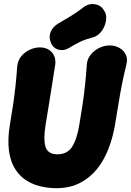

<svg xmlns="http://www.w3.org/2000/svg" viewBox="-20 -926 660 968"><path d="M181 -687Q220 -687 242 -661.5Q264 -636 258 -597Q249 -539 241.5 -493Q234 -447 227 -401.5Q220 -356 210 -298Q198 -224 209.5 -186Q221 -148 270 -148Q319 -148 343.5 -186Q368 -224 380 -298Q390 -356 397 -403.5Q404 -451 409 -499Q414 -547 418 -604Q421 -631 438.5 -652Q456 -673 481.5 -685Q507 -697 533 -697Q559 -697 581 -685Q603 -673 613.5 -652Q624 -631 618 -604Q604 -547 594.5 -499Q585 -451 577.5 -403.5Q570 -356 560 -298Q543 -198 502.5 -124Q462 -50 396.5 -11Q331 28 241 22Q117 14 61 -67Q5 -148 30 -298Q40 -356 46.5 -401Q53 -446 58 -491.5Q63 -537 67 -594Q70 -621 87 -642Q104 -663 129.5 -675Q155 -687 181 -687ZM333 -687Q303 -668 275.5 -675.5Q248 -683 236 -711V-713Q225 -738 235 -764Q245 -790 273 -807Q305 -826 336 -844.5Q367 -863 398 -887Q426 -910 459 -904.5Q492 -899 506 -870L510 -864Q519 -845 513.5 -817Q508 -789 490 -766Q472 -743 446 -737Q411 -728 383.5 -715Q356 -702 333 -687Z"/></svg>

Font: Winky Sans ExtraBold
Style: Italic
Weight: 800
Italic angle: -8.97852°
Designer: Simon Atzbach
Foundry: typofactur
Version: Version 1.205